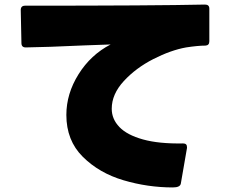

<svg xmlns="http://www.w3.org/2000/svg" viewBox="-20 -770 1040 842"><path d="M271 -266Q271 -359 324.5 -444.5Q378 -530 465 -575L352 -571Q180 -563 93 -562Q74 -562 74 -581L71 -726Q71 -745 90 -745Q659 -745 879 -750Q898 -750 898 -732V-589Q898 -571 881 -570Q848 -570 796 -562Q729 -550 652.5 -511Q576 -472 523 -414.5Q470 -357 470 -293Q470 -248 503.5 -213Q537 -178 607 -158.5Q677 -139 783 -141Q800 -141 800 -125V-121L773 35Q770 52 738 52Q628 52 521.5 20.5Q415 -11 343 -82.5Q271 -154 271 -266Z"/></svg>

Font: LINE Seed JP_TTF ExtraBold
Style: Regular
Weight: 800
Designer: LY Corporation & Fontrix & Fontworks
Version: Version 1.015